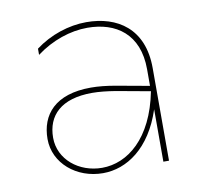

<svg xmlns="http://www.w3.org/2000/svg" viewBox="-65 -598 721 671"><g transform="rotate(-10 296.0 -262.0)"><path d="M463 0H483V-329C483 -469 392 -527 282 -527C220 -527 153 -505 100 -465V-443C156 -485 222 -507 282 -507C384 -507 463 -453 463 -328V-269L347 -290C314 -296 284 -299 258 -299C131 -299 78 -234 78 -148C78 -62 155 3 249 3C333 3 420 -54 463 -186ZM98 -149C98 -228 149 -280 259 -280C284 -280 311 -277 342 -272L463 -250C431 -87 339 -16 249 -16C167 -16 98 -72 98 -149Z"/></g></svg>

Font: Chess Sans Thin
Style: Regular
Weight: 100
Designer: Wolf Bōese
Foundry: Wolf Bōese
Version: Version 7.223;Glyphs 3.3 (3306)